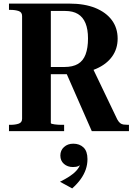

<svg xmlns="http://www.w3.org/2000/svg" viewBox="-20 -730 751 1069"><path d="M347 -328 491 0H698V-35H694Q680 -35 668.5 -36.5Q657 -38 649 -44.5Q641 -51 633 -65L495 -353ZM263 -45V-669H343Q386 -669 414 -652Q442 -635 456 -601Q470 -567 470 -516Q470 -463 456.5 -427Q443 -391 414 -374Q385 -357 338 -357H235V-317H346Q352 -317 357 -317Q362 -317 368 -317.5Q374 -318 378 -318Q458 -322 515.5 -347Q573 -372 604 -415Q635 -458 635 -515Q635 -574 603 -617.5Q571 -661 511 -685.5Q451 -710 365 -710H30V-675H38Q65 -675 84 -668.5Q103 -662 103 -641V-69Q103 -48 84 -41.5Q65 -35 38 -35H30V0H337V-35H327Q316 -35 304.5 -35.5Q293 -36 284 -37.5Q275 -39 269 -40.5Q263 -42 263 -45ZM382 319 314 282Q342 268 365.5 253Q389 238 405 220.5Q421 203 428 182L434 183Q427 190 416 195Q405 200 386 200Q356 200 336 182.5Q316 165 316 136Q316 107 336.5 88.5Q357 70 388 70Q423 70 445 91Q467 112 467 156Q467 186 457.5 213.5Q448 241 429.5 267Q411 293 382 319Z"/></svg>

Font: Roboto Serif 144pt SemiBold
Style: Regular
Weight: 600
Version: Version 1.008